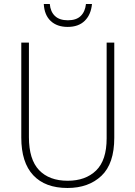

<svg xmlns="http://www.w3.org/2000/svg" viewBox="-20 -926 674 956"><path d="M549 -240Q549 -111 485 -50.5Q421 10 316 10Q205 10 145.5 -53.5Q86 -117 86 -241V-714H124V-243Q124 -132 174.5 -79Q225 -26 317 -26Q406 -26 458.5 -77Q511 -128 511 -237V-714H549ZM438 -906Q433 -853 402 -822.5Q371 -792 317 -792Q264 -792 232.5 -821.5Q201 -851 198 -906H228Q231 -868 253.5 -846.5Q276 -825 318 -825Q360 -825 382 -846.5Q404 -868 408 -906Z"/></svg>

Font: Noto Sans Gujarati UI SemiCondensed ExtraLight
Style: Regular
Weight: 200
Width: 4
Designer: Jelle Bosma - Monotype Design Team, Universal Thirst
Foundry: Monotype Imaging Inc.
Version: Version 2.106; ttfautohint (v1.8.4.7-5d5b)